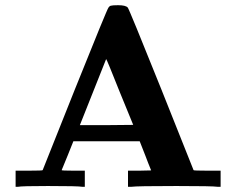

<svg xmlns="http://www.w3.org/2000/svg" viewBox="-20 -718 909 738"><path d="M296 0Q282 -3 164 -3Q62 -3 49 0H40V-62H92Q144 -62 144 -64Q185 -168 268 -375Q392 -684 397 -689Q401 -695 406 -696Q412 -698 434 -698Q463 -698 471 -689Q476 -684 600 -375L724 -64Q724 -62 776 -62H828V0H817Q799 -3 658 -3Q503 -3 485 0H472V-62H517L561 -63Q557 -72 549.5 -91.5Q542 -111 539 -119L517 -175H262L240 -120L217 -64Q217 -62 261 -62H306V0ZM390 -237 492 -238 440 -365Q390 -491 388 -491L287 -237Z"/></svg>

Font: KaTeX_Main
Style: Bold
Weight: 700
Version: Version